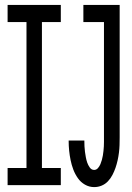

<svg xmlns="http://www.w3.org/2000/svg" viewBox="-20 -755 540 783"><path d="M364 8Q344 8 326.5 -2Q309 -12 297.5 -28.5Q286 -45 279 -63.5Q272 -82 268 -101.5Q264 -121 262 -140.5Q260 -160 260 -180Q260 -181 260 -181Q260 -181 260 -182H324V-181Q324 -181 324 -181Q324 -181 324 -181Q324 -170 324.5 -158.5Q325 -147 326.5 -136Q328 -125 330 -114Q332 -103 335.5 -92.5Q339 -82 346 -72Q353 -62 364 -62Q373 -62 379.5 -69.5Q386 -77 389.5 -85.5Q393 -94 395.5 -103Q398 -112 399.5 -121Q401 -130 402 -139.5Q403 -149 403.5 -158Q404 -167 404 -176.5Q404 -186 404 -195V-665H320V-735H468V-195Q468 -179 467.5 -163.5Q467 -148 465 -132Q463 -116 459.5 -100.5Q456 -85 451 -70.5Q446 -56 438.5 -41.5Q431 -27 420 -15.5Q409 -4 394.5 2Q380 8 364 8ZM11 0V-70H88V-665H11V-735H228V-665H151V-70H228V0Z"/></svg>

Font: Iosevka Gothic
Style: Regular
Weight: 400
Monospace: yes
Designer: Belleve Invis
Foundry: Belleve Invis
Version: Version 15.5.1; ttfautohint (v1.8.4)